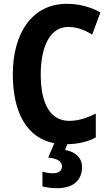

<svg xmlns="http://www.w3.org/2000/svg" viewBox="-20 -744 571 1004"><path d="M409 130C409 79 372 49 320 40L332 10C389 9 437 -2 481 -25V-150C436 -128 392 -112 342 -112C245 -112 193 -198 193 -355C193 -502 243 -603 336 -603C383 -603 423 -587 462 -563L505 -679C450 -710 390 -724 329 -724C148 -724 47 -570 47 -356C47 -153 122 -22 264 5L232 80C278 85 304 98 304 126C304 149 288 162 255 162C239 162 221 159 202 154V231C222 236 249 240 280 240C362 240 409 199 409 130Z"/></svg>

Font: Noto Sans Georgian Condensed Bold
Style: Regular
Weight: 700
Width: 3
Designer: Monotype Design Team, Akaki Razmadze
Foundry: Google LLC
Version: Version 2.005